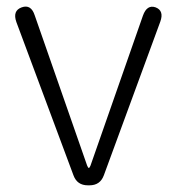

<svg xmlns="http://www.w3.org/2000/svg" viewBox="-20 -555 529 575"><path d="M243 0Q211 0 200 -30L29 -489Q17 -523 45 -533Q73 -543 84 -509L241 -59Q244 -52 246 -52Q248 -52 251 -59L408 -508Q420 -542 446 -533Q472 -523 460 -490L291 -30Q280 0 248 0Z"/></svg>

Font: Resource Han Rounded KR Light
Style: Regular
Weight: 300
Designer: Cyano Hao (round all glyphs); Ryoko NISHIZUKA 西塚涼子 (kana, bopomofo & ideographs); Paul D. Hunt (Latin, Greek & Cyrillic)
Foundry: Cyano Hao
Version: 0.990